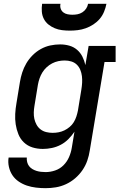

<svg xmlns="http://www.w3.org/2000/svg" viewBox="-20 -770 640 1003"><path d="M218 213Q193 213 168 210Q143 207 120.5 199.5Q98 192 78 178.5Q58 165 45 145.5Q32 126 26.5 101.5Q21 77 25 53H120Q119 65 122 77Q125 89 132 98Q139 107 149 113Q159 119 170 122.5Q181 126 193.5 127.5Q206 129 218 129Q243 129 268 120.5Q293 112 311.5 93.5Q330 75 340.5 51Q351 27 355 2L369 -82Q355 -61 337 -43Q319 -25 297 -13.5Q275 -2 251 3Q227 8 204 8Q175 8 149.5 0Q124 -8 105 -26Q86 -44 76 -69Q66 -94 62 -120.5Q58 -147 59.5 -175Q61 -203 66 -231L84 -341Q88 -366 96 -391Q104 -416 117.5 -439Q131 -462 150.5 -481.5Q170 -501 193.5 -514Q217 -527 242.5 -532.5Q268 -538 294 -538Q319 -538 342 -531.5Q365 -525 382.5 -510Q400 -495 410.5 -474Q421 -453 426 -430L443 -530H584V-446H526L449 16Q445 43 436 69Q427 95 411 118.5Q395 142 373 161Q351 180 325 192Q299 204 272 208.5Q245 213 218 213ZM255 -76Q271 -76 286.5 -79Q302 -82 316.5 -89Q331 -96 344 -107Q357 -118 365.5 -132Q374 -146 379 -161.5Q384 -177 387 -192L405 -302Q408 -320 409 -337.5Q410 -355 408 -372Q406 -389 399.5 -405Q393 -421 381 -432.5Q369 -444 352.5 -449Q336 -454 318 -454Q301 -454 284.5 -450.5Q268 -447 252.5 -439Q237 -431 223.5 -418.5Q210 -406 201 -391Q192 -376 186.5 -360Q181 -344 178 -327L160 -217Q157 -200 156.5 -182.5Q156 -165 159.5 -149Q163 -133 171 -118.5Q179 -104 192 -94Q205 -84 221.5 -80Q238 -76 255 -76ZM345 -610Q324 -610 304 -612.5Q284 -615 266 -622.5Q248 -630 233 -642Q218 -654 209 -671.5Q200 -689 198.5 -709.5Q197 -730 200 -750H296Q293 -737 297 -725Q301 -713 310.5 -705.5Q320 -698 333 -695.5Q346 -693 358 -693Q372 -693 385 -695.5Q398 -698 410 -705.5Q422 -713 430 -725Q438 -737 440 -750H536Q532 -729 523.5 -708.5Q515 -688 501 -671.5Q487 -655 468 -642.5Q449 -630 428 -622.5Q407 -615 386 -612.5Q365 -610 345 -610Z"/></svg>

Font: Iosevka Curly Slab MdEx
Style: Italic
Weight: 500
Width: 7
Italic angle: -9°
Monospace: yes
Designer: Belleve Invis
Foundry: Belleve Invis
Version: Version 11.0.0; ttfautohint (v1.8.3)